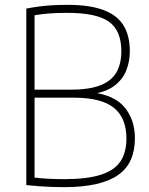

<svg xmlns="http://www.w3.org/2000/svg" viewBox="-20 -767 616 792"><path d="M243.5 5Q216.5 5 191.2 4Q166 3 141 1.2Q116 -0.5 88.5 -3.5V-731.5Q113.5 -736.5 139.2 -740Q165 -743.5 194.2 -745.2Q223.5 -747 258.5 -747Q348.5 -747 405.2 -726.2Q462 -705.5 488.8 -663.2Q515.5 -621 515.5 -556Q515.5 -513.5 500.8 -476.2Q486 -439 451.5 -413Q417 -387 357.5 -378.5L358 -386Q451.5 -375.5 494 -324.2Q536.5 -273 536.5 -196.5Q536.5 -146.5 520 -108.8Q503.5 -71 468.5 -46Q433.5 -21 377.8 -8Q322 5 243.5 5ZM244.5 -28Q339.5 -28 396 -46.2Q452.5 -64.5 477 -101.5Q501.5 -138.5 501.5 -195.5Q501.5 -280.5 449.8 -322.2Q398 -364 286.5 -364H114.5V-397H270Q348 -397 394.2 -415.2Q440.5 -433.5 460.5 -469Q480.5 -504.5 480.5 -556Q480.5 -640.5 429.8 -677.2Q379 -714 257 -714Q215 -714 183.2 -711.5Q151.5 -709 122.5 -704V-34.5Q151.5 -31 181.8 -29.5Q212 -28 244.5 -28Z"/></svg>

Font: Encode Sans SC SemiCondensed Thin
Style: Regular
Weight: 250
Width: 4
Designer: Multiple Designers
Foundry: Impallari Type
Version: Version 3.002